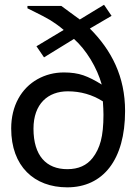

<svg xmlns="http://www.w3.org/2000/svg" viewBox="-20 -785 586 820"><path d="M514.2 -311C514.2 -457.5 457 -569.8 363.8 -663.1L456.5 -717.3L424.3 -764.6L320.8 -701.7C304.2 -713.4 291 -723.1 280.8 -731L241.7 -759.8H97.2V-749.5L123 -736.8C151.9 -722.7 175.8 -710 194.3 -699.2C212.4 -688 231.9 -674.3 252 -657.2L135.7 -587.4L168 -540L295.9 -618.7C321.8 -595.7 345.2 -566.9 367.2 -531.2C388.7 -495.6 404.3 -460 414.6 -423.8C385.7 -441.9 359.9 -455.1 335.9 -463.4C312 -471.7 284.2 -475.6 252.9 -475.6C211.9 -475.6 174.3 -465.8 140.1 -446.8C71.3 -408.2 27.8 -333.5 27.8 -236.3C27.8 -74.7 126 15.1 267.1 15.1C419.9 15.1 514.2 -102.1 514.2 -311ZM375.5 -110.4C350.6 -78.6 314.9 -62.5 267.6 -62.5C177.2 -62.5 123 -120.6 123 -235.4C123 -341.8 185.1 -395 269.5 -395C323.7 -395 374 -380.9 419.4 -352.1C420.9 -330.1 421.9 -311 421.9 -294.9C421.9 -248.5 418 -210.9 410.6 -183.1C403.3 -155.3 391.6 -130.9 375.5 -110.4Z"/></svg>

Font: SG Kara Light
Style: Regular
Weight: 400
Designer: Damoon Khanjanzadeh
Version: Version 1.000